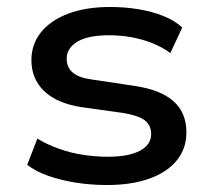

<svg xmlns="http://www.w3.org/2000/svg" viewBox="-20 -521 607 550"><path d="M287 9Q239 9 196 2Q153 -5 117.5 -17.5Q82 -30 58 -49L87 -124Q115 -107 148.5 -95Q182 -83 218 -77.5Q254 -72 289 -72Q348 -72 380.5 -89Q413 -106 413 -137Q413 -162 395 -176Q377 -190 335 -197L214 -214Q143 -225 106.5 -260Q70 -295 70 -349Q70 -394 97 -428Q124 -462 174.5 -481.5Q225 -501 296 -501Q338 -501 377 -494.5Q416 -488 448.5 -475Q481 -462 502 -442L468 -369Q445 -386 416 -397.5Q387 -409 355.5 -414.5Q324 -420 293 -420Q232 -420 201.5 -401.5Q171 -383 171 -353Q171 -328 188.5 -313Q206 -298 245 -293L365 -275Q440 -264 477 -231Q514 -198 514 -142Q514 -95 486 -61Q458 -27 407 -9Q356 9 287 9Z"/></svg>

Font: Nunito Sans 10pt SemiExpanded SemiBold
Style: Regular
Weight: 600
Width: 6
Designer: Vernon Adams
Foundry: Vernon Adams
Version: Version 3.101;gftools[0.9.27]